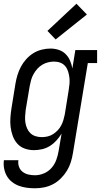

<svg xmlns="http://www.w3.org/2000/svg" viewBox="-21 -799 542 1032"><path d="M167 213Q144 213 122 210Q100 207 80 199.5Q60 192 43 178.5Q26 165 15.5 146.5Q5 128 1 106Q-3 84 0 62H78Q75 80 81 97Q87 114 100.5 124.5Q114 135 131.5 139Q149 143 167 143Q191 143 215 133Q239 123 256 103.5Q273 84 281.5 60.5Q290 37 294 13L310 -81Q298 -61 282 -43.5Q266 -26 246.5 -14Q227 -2 205 3Q183 8 161 8Q161 8 161 8Q161 8 161 8Q135 8 111.5 -0.5Q88 -9 72 -27Q56 -45 47.5 -68.5Q39 -92 36 -116.5Q33 -141 35 -167.5Q37 -194 41 -219L62 -349Q66 -373 73 -396Q80 -419 91.5 -440.5Q103 -462 120 -481Q137 -500 158 -513Q179 -526 203 -532Q227 -538 250 -538Q273 -538 294.5 -531Q316 -524 331.5 -508.5Q347 -493 355.5 -473Q364 -453 368 -431L384 -530H501V-460H451L371 24Q367 49 359.5 73Q352 97 338.5 119Q325 141 306 160Q287 179 264 191Q241 203 216.5 208Q192 213 167 213ZM204 -62Q219 -62 234.5 -65.5Q250 -69 263.5 -77.5Q277 -86 288.5 -98Q300 -110 307.5 -124Q315 -138 319.5 -153Q324 -168 327 -183L348 -313Q351 -330 352.5 -348Q354 -366 352 -382.5Q350 -399 345 -415Q340 -431 329.5 -443.5Q319 -456 303.5 -462Q288 -468 270 -468Q254 -468 237.5 -464Q221 -460 206 -451Q191 -442 179.5 -429Q168 -416 159.5 -401Q151 -386 146.5 -370Q142 -354 139 -338L117 -208Q115 -191 114 -173.5Q113 -156 115.5 -140Q118 -124 124.5 -109Q131 -94 142.5 -83Q154 -72 170 -67Q186 -62 203 -62ZM278 -587 234 -633 390 -779 446 -721Z"/></svg>

Font: Iosevka Slab
Style: Italic
Weight: 400
Italic angle: -9°
Monospace: yes
Designer: Belleve Invis
Foundry: Belleve Invis
Version: Version 11.1.0; ttfautohint (v1.8.3)